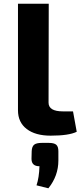

<svg xmlns="http://www.w3.org/2000/svg" viewBox="-20 -720 450 1036"><path d="M243 -700 242 -166Q242 -119 320 -119H374L394 -9Q352 12 253 12Q171 12 124 -24Q77 -60 77 -125V-700ZM206 51H243Q272 51 283.5 61Q295 71 295 96V146Q295 229 241 296L177 280Q191 239 193 177Q150 177 150 137L151 96Q152 71 164 61Q176 51 206 51Z"/></svg>

Font: Exo 2 Expanded
Style: Bold
Weight: 700
Width: 7
Designer: Natanael Gama
Version: Version 1.001;PS 001.001;hotconv 1.0.70;makeotf.lib2.5.58329